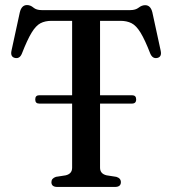

<svg xmlns="http://www.w3.org/2000/svg" viewBox="-20 -740 680 760"><path d="M119.5 -346.5Q119.5 -363 135.5 -363H265.5V-657.5H183.5Q158.5 -657.5 140.2 -648Q122 -638.5 105 -610.5Q88 -582.5 66.5 -527.5Q58 -507 40 -510.5Q20 -514.5 25.5 -539.5L58.5 -691.5Q65.5 -720 87 -720Q100.5 -720 112.2 -710Q124 -700 145 -700H496Q516.5 -700 529 -709.8Q541.5 -719.5 554.5 -719.5Q576 -719.5 583 -691.5L616 -539.5Q621.5 -514.5 602 -510.5Q584 -507 575 -527.5Q553.5 -583 536.2 -611Q519 -639 500.5 -648.2Q482 -657.5 457 -657.5H376V-363H502.5Q519 -363 519 -346.5Q519 -330 502.5 -330H376V-76Q376 -52 402 -46L440.5 -40Q458.5 -34.5 458.5 -19Q458.5 0 435 0H207Q183.5 0 183.5 -19Q183.5 -34 201.5 -40L240 -46Q265.5 -52 265.5 -76V-330H135Q119.5 -330 119.5 -346.5Z"/></svg>

Font: Fraunces 72pt S050
Style: Regular
Weight: 400
Version: Version 1.000; ttfautohint (v1.8.3)